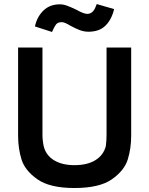

<svg xmlns="http://www.w3.org/2000/svg" viewBox="-20 -924 742 955"><path d="M70 0ZM632.5 -248.8V-687.5H510V-255Q510 -222.5 506.2 -196.2Q493.8 -151.2 453.8 -126.9Q413.8 -102.5 350 -102.5Q288.8 -102.5 248.8 -126.9Q208.8 -151.2 197.5 -196.2Q191.2 -225 191.2 -255V-687.5H70V-248.8Q70 -186.2 86.9 -131.2Q103.8 -76.2 165.6 -32.5Q227.5 11.2 350 11.2Q475 11.2 536.9 -32.5Q598.8 -76.2 615.6 -131.2Q632.5 -186.2 632.5 -248.8ZM153.8 -792.5 238.8 -765Q250 -791.2 258.8 -802.5Q267.5 -813.8 287.5 -813.8Q301.2 -813.8 330 -796.2Q355 -782.5 376.2 -774.4Q397.5 -766.2 420 -766.2Q475 -766.2 505.6 -797.5Q536.2 -828.8 547.5 -878.8L461.2 -903.8Q460 -900 453.8 -885.6Q447.5 -871.2 437.5 -863.1Q427.5 -855 413.8 -855Q396.2 -855 361.2 -875Q332.5 -888.8 313.8 -895.6Q295 -902.5 277.5 -902.5Q227.5 -902.5 195.6 -871.2Q163.8 -840 153.8 -792.5Z"/></svg>

Font: Cambay
Style: Bold
Weight: 700
Designer: Pooja Saxena
Foundry: Pooja Saxena
Version: Version 1.096;PS 001.096;hotconv 1.0.70;makeotf.lib2.5.58329